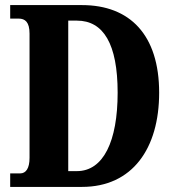

<svg xmlns="http://www.w3.org/2000/svg" viewBox="-20 -734 689 754"><path d="M20 0H302C500 0 605 -151 605 -370C605 -597 490 -714 302 -714H20V-661H53C79 -661 96 -647 96 -602V-114C96 -73 82 -53 59 -53H20ZM282 -62H248V-653H282C386 -653 442 -562 442 -370C442 -179 386 -62 282 -62Z"/></svg>

Font: Noto Serif Georgian ExtraCondensed ExtraBold
Style: Regular
Weight: 800
Width: 2
Designer: Monotype Design Team, Akaki Razmadze
Foundry: Google LLC
Version: Version 2.003